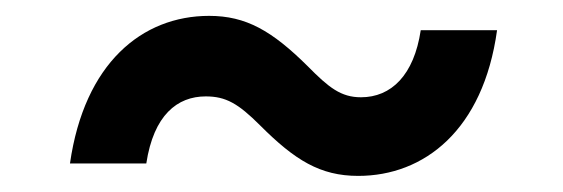

<svg xmlns="http://www.w3.org/2000/svg" viewBox="-20 -412 709 242"><path d="M68.2 -206H164.4C173.7 -267 203.5 -290.5 239.3 -290.5C264.6 -290.5 280.2 -281.6 307.9 -253.9C351.6 -210.2 383.5 -190.3 431.5 -190.3C514.6 -190.3 589.1 -247.9 606.5 -373.9H510.3C501.8 -317.1 473 -289.4 435 -289.4C409.8 -289.4 394.5 -301.5 367.9 -328.5C322.8 -373.2 290.1 -392 243.6 -392C159.1 -392 86.3 -332.4 68.2 -206Z"/></svg>

Font: Magic Ui Pro Semi Bold
Style: Italic
Weight: 600
Italic angle: -9.39999°
Designer: Stefan Endress, Andreas Faust
Version: Version 1.000;FEAKit 1.0